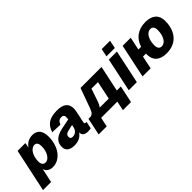

<svg xmlns="http://www.w3.org/2000/svg" viewBox="93 -1733 2891 2891"><g transform="rotate(-45 1538.0 -288.0)"><path d="M-28 150H144L193 -77C209 -21 255 12 323 12C484 12 602 -150 602 -358C602 -478 551 -550 445 -550C368 -550 310 -516 270 -457L285 -538H119ZM294 -115C252 -115 226 -146 226 -203C226 -322 285 -423 361 -423C406 -423 425 -389 425 -328C425 -213 366 -115 294 -115Z M971 -73C971 -25 1005 7 1076 7C1098 7 1127 3 1138 0L1162 -112H1148C1132 -112 1123 -117 1123 -134C1123 -167 1170 -325 1170 -390C1170 -496 1104 -550 968 -550C807 -550 726 -494 686 -367L855 -361C872 -409 897 -432 943 -432C984 -432 997 -411 997 -378C997 -368 995 -353 993 -334L834 -302C706 -275 631 -220 631 -109C631 -30 687 12 785 12C873 12 933 -23 971 -80C971 -78 971 -75 971 -73ZM810 -144C810 -182 832 -202 874 -211L974 -234C971 -221 969 -209 967 -199C952 -126 906 -100 856 -100C824 -100 810 -114 810 -144Z M1157 150H1329L1360 0H1705L1674 150H1846L1904 -124H1818L1906 -538H1459L1344 -220C1320 -153 1291 -124 1250 -124H1214L1203 -69ZM1501 -216 1568 -414H1707L1646 -124H1455C1473 -148 1489 -179 1501 -216Z M2072 -598H2250L2276 -726H2098ZM1948 0H2120L2234 -538H2062Z M2242 0H2414L2458 -207H2522C2522 -201 2521 -194 2521 -187C2521 -61 2598 12 2745 12C2975 12 3075 -152 3075 -350C3075 -476 2999 -550 2852 -550C2681 -550 2582 -459 2542 -331H2484L2528 -538H2356ZM2768 -115C2723 -115 2698 -145 2698 -207C2698 -326 2751 -423 2829 -423C2874 -423 2898 -392 2898 -330C2898 -211 2845 -115 2768 -115Z"/></g></svg>

Font: Geist ExtraBold
Style: Italic
Weight: 800
Italic angle: -12°
Designer: Basement.studio, Andrés Briganti, Mateo Zaragoza
Foundry: Basement.studio, Vercel, Andrés Briganti, Guido Ferreyra, Mateo Zaragoza
Version: Version 1.500